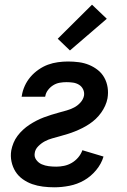

<svg xmlns="http://www.w3.org/2000/svg" viewBox="-20 -790 540 818"><path d="M212 8Q187 8 163 5Q139 2 117.5 -5.5Q96 -13 77 -26.5Q58 -40 46 -59Q34 -78 29 -101.5Q24 -125 28 -149Q31 -165 37.5 -181Q44 -197 54.5 -211Q65 -225 78 -237Q91 -249 105.5 -258.5Q120 -268 135.5 -276Q151 -284 167 -290Q183 -296 199 -301Q215 -306 231.5 -310.5Q248 -315 264 -319.5Q280 -324 295.5 -332Q311 -340 323 -353.5Q335 -367 338 -383Q340 -397 334 -409.5Q328 -422 316.5 -429Q305 -436 291.5 -438Q278 -440 263 -440Q249 -440 234.5 -437.5Q220 -435 207 -427Q194 -419 184.5 -406.5Q175 -394 173 -380L172 -378H72L73 -382Q76 -403 85.5 -424Q95 -445 110 -462.5Q125 -480 144.5 -493.5Q164 -507 184.5 -514.5Q205 -522 227 -525Q249 -528 270 -528Q293 -528 316 -525Q339 -522 359.5 -513.5Q380 -505 397 -491.5Q414 -478 424.5 -459Q435 -440 438.5 -417.5Q442 -395 438 -371Q435 -355 428 -339.5Q421 -324 411 -310Q401 -296 388.5 -284Q376 -272 361 -262Q346 -252 331 -244.5Q316 -237 300 -230.5Q284 -224 267.5 -219Q251 -214 235 -209.5Q219 -205 202.5 -200.5Q186 -196 171 -188Q156 -180 143 -167Q130 -154 128 -138Q125 -122 134.5 -109Q144 -96 158 -90Q172 -84 187.5 -82Q203 -80 220 -80Q236 -80 253 -83.5Q270 -87 285.5 -96Q301 -105 313 -119Q325 -133 331 -150L421 -123Q412 -92 389.5 -65Q367 -38 338 -21.5Q309 -5 276 1.5Q243 8 212 8ZM278 -575 226 -625 372 -770 435 -710Z"/></svg>

Font: Iosevka Semibold
Style: Italic
Weight: 600
Italic angle: -9°
Monospace: yes
Designer: Belleve Invis
Foundry: Belleve Invis
Version: Version 32.5.0; ttfautohint (v1.8.4)